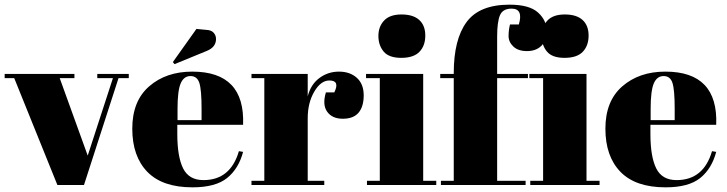

<svg xmlns="http://www.w3.org/2000/svg" viewBox="-20 -793 3116 823"><path d="M0 -458V-476H299V-458H236L356 -126L464 -458H397V-476H532V-458H488L340 0H226L41 -458Z M804 -486Q1031 -486 1022 -258H740V-219Q740 -121 765 -71Q790 -21 852 -21Q968 -21 1004 -145L1022 -142Q1003 -70 953.5 -30Q904 10 805 10Q676 10 611.5 -56.5Q547 -123 547 -241.5Q547 -360 619.5 -423Q692 -486 804 -486ZM844 -278V-327Q844 -408 834.5 -437.5Q825 -467 796.5 -467Q768 -467 754.5 -435.5Q741 -404 741 -327V-278ZM864 -665Q886 -664 896 -652.5Q906 -641 906 -626Q906 -591 867 -575L728 -518L721 -527L822 -669Z M1392 -448Q1355 -448 1327 -400Q1299 -352 1299 -286V-18H1370V0H1058V-18H1113V-458H1058V-476H1299V-380Q1312 -431 1349 -458.5Q1386 -486 1433 -486Q1480 -486 1509.5 -459.5Q1539 -433 1539 -384.5Q1539 -336 1517 -310Q1495 -284 1449.5 -284Q1404 -284 1382.5 -314Q1361 -344 1377 -397H1413Q1438 -448 1392 -448Z M1700 -545Q1647 -545 1624.5 -572Q1602 -599 1602 -639Q1602 -679 1626.5 -705Q1651 -731 1701 -731Q1751 -731 1777 -707.5Q1803 -684 1803 -640.5Q1803 -597 1778 -571Q1753 -545 1700 -545ZM1549 -476H1794V-18H1850V0H1553V-18H1608V-458H1549Z M2173 -756Q2135 -756 2123 -727.5Q2111 -699 2111 -636V-476H2243V-458H2111V-18H2233V0H1870V-18H1925V-458H1867V-476H1925V-480Q1925 -624 1980 -698.5Q2035 -773 2164 -773Q2249 -773 2286 -739.5Q2323 -706 2323 -662Q2323 -618 2300 -596Q2277 -574 2239 -574Q2201 -574 2180.5 -593.5Q2160 -613 2160 -638.5Q2160 -664 2166 -688H2204Q2224 -756 2173 -756Z M2400 -545Q2347 -545 2324.5 -572Q2302 -599 2302 -639Q2302 -679 2326.5 -705Q2351 -731 2401 -731Q2451 -731 2477 -707.5Q2503 -684 2503 -640.5Q2503 -597 2478 -571Q2453 -545 2400 -545ZM2249 -476H2494V-18H2550V0H2253V-18H2308V-458H2249Z M2832 -486Q3059 -486 3050 -258H2768V-219Q2768 -121 2793 -71Q2818 -21 2880 -21Q2996 -21 3032 -145L3050 -142Q3031 -70 2981.5 -30Q2932 10 2833 10Q2704 10 2639.5 -56.5Q2575 -123 2575 -241.5Q2575 -360 2647.5 -423Q2720 -486 2832 -486ZM2769 -278H2872V-327Q2872 -408 2862.5 -437.5Q2853 -467 2824.5 -467Q2796 -467 2782.5 -435.5Q2769 -404 2769 -327Z"/></svg>

Font: SVN-Abril Fatface
Style: Regular
Weight: 400
Designer: Veronika Burian, Jos? Scaglione
Foundry: TypeTogether
Version: Version 1.001